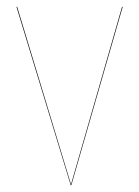

<svg xmlns="http://www.w3.org/2000/svg" viewBox="-20 -537 404 557"><path d="M335.9 -517.1 187 0H185.1L27.8 -517.1H29.8L186 -2L334 -517.1Z"/></svg>

Font: Fira Sans Compressed Two
Style: Regular
Weight: 100
Width: 1
Designer: Carrois Corporate & Edenspiekermann AG
Foundry: Carrois Corporate GbR & Edenspiekermann AG
Version: Version 4.203;PS 004.203;hotconv 1.0.88;makeotf.lib2.5.64775